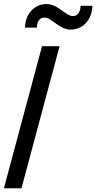

<svg xmlns="http://www.w3.org/2000/svg" viewBox="-65 -954 488 973"><path d="M292.9 -804C358.9 -804 402 -858.5 403.2 -924.5H343.2C344 -896 328.2 -872.5 305.7 -872.5C266.2 -872.5 230.6 -933.5 171.6 -933.5C106.1 -933.5 62.9 -880.5 61.5 -814H122C122 -814.9 122 -815.8 122 -816.7C122 -841.7 135.6 -865 159.2 -865C198.7 -865 234.4 -804 292.9 -804ZM-45.1 0H43.9L236.9 -720H147.9Z"/></svg>

Font: Manrope
Style: MediumItalic
Weight: 500
Italic angle: -15°
Designer: Mikhail Sharanda
Foundry: Mikhail Sharanda
Version: Version 4.502;hotconv 1.0.109;makeotfexe 2.5.65596